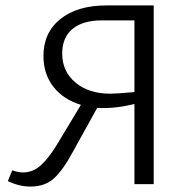

<svg xmlns="http://www.w3.org/2000/svg" viewBox="-20 -678 695 707"><path d="M546 -658V0H475V-295Q412 -280 363 -280Q346 -280 338 -281L245 -113Q212 -52 179 -21.5Q146 9 92 9Q51 9 9 -11L25 -51Q46 -43 65 -43Q101 -43 130 -69Q159 -95 190 -146L278 -292Q214 -311 177 -358Q140 -405 140 -472Q140 -558 202.5 -608Q265 -658 372 -658ZM475 -339V-603H356Q285 -603 247 -571.5Q209 -540 209 -481Q209 -415 258 -374Q307 -333 386 -333Q409 -333 475 -339Z"/></svg>

Font: Ysabeau SC
Style: Regular
Weight: 400
Designer: Christian Thalmann (Catharsis Fonts)
Version: Version 0.003